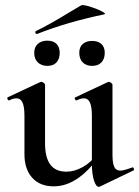

<svg xmlns="http://www.w3.org/2000/svg" viewBox="-20 -713 541 746"><path d="M75 -114V-263Q75 -298 67.5 -314.5Q60 -331 44 -331Q31 -331 16 -323H15Q11 -323 9 -328Q7 -333 10 -335L136 -394L141 -395Q145 -395 150 -391Q155 -387 155 -384V-157Q155 -101 175.5 -73.5Q196 -46 238 -46Q270 -46 302.5 -64.5Q335 -83 356 -113L362 -101Q280 11 189 11Q135 11 105 -22.5Q75 -56 75 -114ZM448 -50Q460 -50 493 -62L495 -63Q498 -63 500 -58Q502 -53 499 -51L368 12L364 13Q353 13 345 -12Q337 -37 337 -79V-263Q337 -298 329.5 -314.5Q322 -331 306 -331Q294 -331 278 -323H277Q273 -323 271 -328.5Q269 -334 273 -335L399 -394L403 -395Q407 -395 412 -391Q417 -387 417 -384V-113Q417 -79 424 -64.5Q431 -50 448 -50ZM123 -581Q119 -581 117.5 -585.5Q116 -590 119 -592Q173 -618 251 -666L295 -692Q300 -696 327 -688Q354 -680 374.5 -669.5Q395 -659 384 -657Q240 -627 124 -581ZM113 -508Q113 -530 127 -542.5Q141 -555 164 -555Q187 -555 199.5 -542.5Q212 -530 212 -508Q212 -484 199.5 -470.5Q187 -457 164 -457Q141 -457 127 -470.5Q113 -484 113 -508ZM288 -508Q288 -530 301.5 -542Q315 -554 338 -554Q361 -554 374 -542Q387 -530 387 -508Q387 -484 374 -470.5Q361 -457 338 -457Q315 -457 301.5 -470.5Q288 -484 288 -508Z"/></svg>

Font: Cormorant Garamond SemiBold
Style: Regular
Weight: 600
Designer: Christian Thalmann (Catharsis Fonts)
Foundry: Catharsis Fonts
Version: Version 4.000